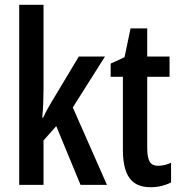

<svg xmlns="http://www.w3.org/2000/svg" viewBox="-20 -780 757 810"><path d="M163.6 -759.8V-404.8Q163.6 -373.5 162.4 -343.5Q161.1 -313.5 158.2 -283.7H162.1Q170.4 -302.2 179.9 -319.3Q189.5 -336.4 198.2 -351.1L312.5 -541.5H422.9L287.1 -326.7L431.2 0H319.8L217.3 -248L163.6 -187.5V0H61V-759.8Z M647.5 -80.6Q673.3 -80.6 701.7 -93.3V-10.3Q683.6 -1 661.9 4.4Q640.1 9.8 615.2 9.8Q553.7 9.8 526.1 -29.1Q498.5 -67.9 498.5 -147V-456.1H446.8V-511.7L505.4 -538.6L530.8 -660.2H601.1V-541.5H695.3V-456.1H601.1V-153.8Q601.1 -116.7 611.1 -98.6Q621.1 -80.6 647.5 -80.6Z"/></svg>

Font: Open Sans Condensed SemiBold
Style: Regular
Weight: 600
Width: 3
Designer: Monotype Design Team
Foundry: Monotype Imaging Inc.
Version: Version 3.000; ttfautohint (v1.8.4)